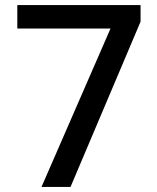

<svg xmlns="http://www.w3.org/2000/svg" viewBox="-20 -734 618 754"><path d="M143 0 414 -622H48V-714H532V-649L257 0Z"/></svg>

Font: Noto Sans Hebrew Thin Medium
Style: Regular
Weight: 500
Version: Version 3.001